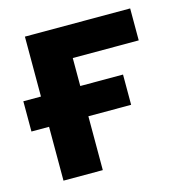

<svg xmlns="http://www.w3.org/2000/svg" viewBox="-87 -625 665 703"><g transform="rotate(-15 245.5 -273.0)"><path d="M467.8 -545.9V-424.8H217.8V-318.8H379.9V-204.1H217.8V0H68.8V-204.1H2V-318.8H68.8V-545.9Z"/></g></svg>

Font: Zoram GWebM
Style: Bold
Weight: 700
Foundry: Ascender Corporation
Version: Version 1.000